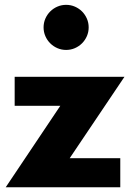

<svg xmlns="http://www.w3.org/2000/svg" viewBox="-20 -789 549 809"><path d="M4.1 0 234.1 -343.2H41.8V-465.5H504.5L273.6 -122.3H486.8V0ZM258.6 -578.6Q239.1 -578.6 221.8 -586.1Q204.5 -593.6 191.6 -606.6Q178.6 -619.5 171.1 -636.8Q163.6 -654.1 163.6 -673.6Q163.6 -693.2 171.1 -710.5Q178.6 -727.7 191.6 -740.7Q204.5 -753.6 221.8 -761.1Q239.1 -768.6 258.6 -768.6Q278.2 -768.6 295.5 -761.1Q312.7 -753.6 325.7 -740.7Q338.6 -727.7 346.1 -710.5Q353.6 -693.2 353.6 -673.6Q353.6 -654.1 346.1 -636.8Q338.6 -619.5 325.7 -606.6Q312.7 -593.6 295.5 -586.1Q278.2 -578.6 258.6 -578.6Z"/></svg>

Font: Spartan ExtBd
Style: Regular
Weight: 800
Designer: Matt Bailey, Mirko Velimirovic
Foundry: Matt Bailey
Version: Version 1.005